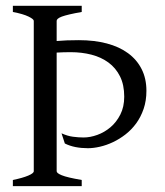

<svg xmlns="http://www.w3.org/2000/svg" viewBox="-20 -635 563 655"><path d="M23.9 0V-21Q57.1 -27.8 76.2 -35.9Q95.2 -43.9 95.2 -50.8V-564Q95.2 -569.8 77.1 -578.6Q59.1 -587.4 23.9 -594.2V-615.2H258.8V-594.2Q233.9 -589.8 217.3 -585.9Q200.7 -582 190.9 -578.4Q181.2 -574.7 177.2 -571Q173.3 -567.4 173.3 -564V-495.1Q204.1 -498 249 -498Q301.8 -498 344.2 -486.8Q386.7 -475.6 416.7 -453.6Q446.8 -431.6 463.1 -399.4Q479.5 -367.2 479.5 -325.2Q479.5 -291.5 470 -263.7Q460.4 -235.8 444.6 -214.1Q428.7 -192.4 408.2 -176.5Q387.7 -160.6 365.5 -150.1Q343.3 -139.6 321 -134.5Q298.8 -129.4 279.8 -129.4Q257.3 -129.4 237.5 -133.3Q217.8 -137.2 201.2 -145.5L189.9 -180.2Q210.4 -170.9 229.2 -168.5Q248 -166 265.1 -166Q287.6 -166 312 -174.8Q336.4 -183.6 356.9 -200.9Q377.4 -218.3 390.6 -244.4Q403.8 -270.5 403.8 -305.2Q403.8 -345.7 389.4 -374.5Q375 -403.3 350.1 -421.6Q325.2 -439.9 292 -448.5Q258.8 -457 221.2 -457Q196.8 -457 173.3 -455.6V-50.8Q173.3 -47.9 177.2 -44.4Q181.2 -41 190.7 -37.1Q200.2 -33.2 216.8 -29.3Q233.4 -25.4 258.8 -21V0Z"/></svg>

Font: Noto Serif Devanagari
Style: Regular
Weight: 400
Designer: Monotype Design Team
Foundry: Monotype Imaging Inc.
Version: Version 1.01